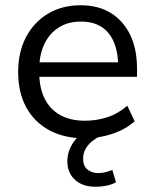

<svg xmlns="http://www.w3.org/2000/svg" viewBox="-20 -517 586 730"><path d="M303 9Q225 9 168 -21.5Q111 -52 80 -108.5Q49 -165 49 -243Q49 -319 79 -376Q109 -433 162.5 -465Q216 -497 286 -497Q354 -497 401.5 -467.5Q449 -438 475 -384.5Q501 -331 501 -255V-225H112V-280H446L429 -266Q429 -346 393 -390.5Q357 -435 288 -435Q238 -435 202.5 -412Q167 -389 148 -348Q129 -307 129 -252V-245Q129 -184 149.5 -142.5Q170 -101 209 -79.5Q248 -58 303 -58Q346 -58 387 -71Q428 -84 464 -115L492 -56Q458 -25 406.5 -8Q355 9 303 9ZM342 193Q294 193 265 166.5Q236 140 236 96Q236 56 262 20Q288 -16 332 -36L362 0Q347 7 331.5 19Q316 31 306 48Q296 65 296 86Q296 114 312.5 127.5Q329 141 353 141Q366 141 379.5 138Q393 135 407 129L421 176Q407 184 387 188.5Q367 193 342 193Z"/></svg>

Font: Nunito Sans 11pt
Style: Regular
Weight: 400
Version: Version 3.101;gftools[0.9.27]